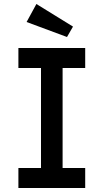

<svg xmlns="http://www.w3.org/2000/svg" viewBox="-20 -940 518 960"><path d="M72 0V-100H185V-600H72V-700H406V-600H293V-100H406V0ZM315 -755 113 -830 162 -920 345 -807Z"/></svg>

Font: Readex Pro
Style: Regular
Weight: 400
Designer: Bonnie Shaver-Troup, Thomas Jockin
Foundry: Lexend
Version: Version 1.204; ttfautohint (v1.8.4.7-5d5b)